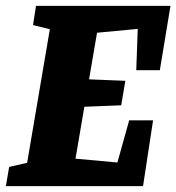

<svg xmlns="http://www.w3.org/2000/svg" viewBox="-39 -631 598 651"><path d="M423 -393 428 -533 290 -520 263 -362 386 -357 372 -274 247 -269 217 -93 359 -80 399 -223H480L446 0H-19L-8 -65L53 -79L130 -532L73 -546L83 -611H539L503 -393Z"/></svg>

Font: Grenze ExtraBold
Style: Italic
Weight: 800
Italic angle: -10°
Designer: Renata Polastri
Foundry: Omnibus-Type
Version: Version 1.002; ttfautohint (v1.8)